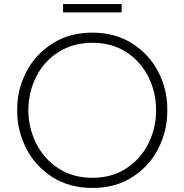

<svg xmlns="http://www.w3.org/2000/svg" viewBox="-20 -910 910 947"><path d="M65 -359V-375Q65 -469 109.5 -555Q154 -641 238 -695Q322 -749 436 -749Q549 -749 633 -695Q717 -641 761 -555Q805 -469 805 -375V-359Q805 -267 762.5 -180.5Q720 -94 636 -38.5Q552 17 436 17Q320 17 235.5 -38.5Q151 -94 108 -180.5Q65 -267 65 -359ZM750 -366Q750 -455 711.5 -531.5Q673 -608 602 -653.5Q531 -699 436 -699Q341 -699 269 -653.5Q197 -608 158.5 -531.5Q120 -455 120 -366Q120 -280 158 -203.5Q196 -127 267.5 -80Q339 -33 436 -33Q532 -33 603.5 -80Q675 -127 712.5 -203.5Q750 -280 750 -366ZM291 -890H580V-849H291Z"/></svg>

Font: Sora-SIA ExtraLight
Style: Regular
Weight: 200
Designer: Jonathan Barnbrook, Julián Moncada
Foundry: Barnbrook Fonts
Version: Version 2.000